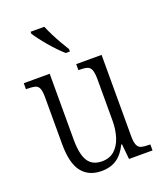

<svg xmlns="http://www.w3.org/2000/svg" viewBox="-142 -858 811 960"><g transform="rotate(-20 263.0 -378.0)"><path d="M233 10Q165 10 128.5 -36Q92 -82 92 -185V-434Q92 -466 85.5 -481Q79 -496 64 -500Q49 -504 23 -504H16V-536H154V-186Q154 -138 163 -104Q172 -70 193.5 -52.5Q215 -35 251 -35Q292 -35 318 -58.5Q344 -82 356.5 -121.5Q369 -161 369 -210V-426Q369 -462 362.5 -478.5Q356 -495 341 -499.5Q326 -504 300 -504H295V-536H430V-104Q430 -72 437 -56Q444 -40 459 -36Q474 -32 499 -32H506V0H381L373 -81H369Q347 -35 314 -12.5Q281 10 233 10ZM265 -606Q249 -620 230 -639.5Q211 -659 192.5 -681Q174 -703 159 -723Q144 -743 136 -756V-766H209Q218 -744 231.5 -717Q245 -690 260 -664Q275 -638 287 -619V-606Z"/></g></svg>

Font: Noto Serif Ethiopic Condensed Light
Style: Regular
Weight: 300
Width: 3
Designer: Monotype Design Team
Foundry: Monotype Imaging Inc.
Version: Version 2.102